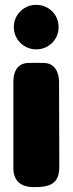

<svg xmlns="http://www.w3.org/2000/svg" viewBox="-20 -770 299 790"><path d="M35 -434V-79C35 -18 74 0 121 0C186 0 224 -14 224 -84L223 -433C223 -472 205 -511 160 -511C139 -511 119 -512 98 -511C52 -511 35 -475 35 -434ZM130 -567C181 -567 221 -608 221 -657V-660C221 -709 181 -750 130 -750H128C78 -750 37 -709 37 -660V-657C37 -608 78 -567 128 -567Z"/></svg>

Font: Periwinkle
Style: Bold
Weight: 700
Version: Version 2.001